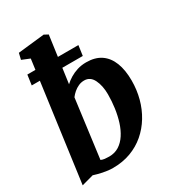

<svg xmlns="http://www.w3.org/2000/svg" viewBox="-196 -932 964 1057"><g transform="rotate(-30 286.0 -403.5)"><path d="M230 -510.5Q246 -525.5 267.2 -538.5Q288.5 -551.5 314.8 -559.8Q341 -568 371.5 -568Q428 -568 465 -542.8Q502 -517.5 520.5 -470Q539 -422.5 539 -356Q539 -297 524.5 -242.8Q510 -188.5 482 -142.5Q454 -96.5 414 -62.2Q374 -28 322.8 -9Q271.5 10 210 10Q180 10 147.2 3Q114.5 -4 92 -11.5L17 9L118.5 -738.5L68 -759L77.5 -798.5L245.5 -817L270.5 -803.5ZM171.5 -63Q182.5 -58 195.5 -56.5Q208.5 -55 223 -55Q258.5 -55 285.5 -72Q312.5 -89 332 -118.8Q351.5 -148.5 363.8 -187.2Q376 -226 382 -269Q388 -312 388 -355.5Q388 -410 369.2 -448.5Q350.5 -487 312 -487Q292.5 -487 275.5 -479.2Q258.5 -471.5 244.5 -459.5Q230.5 -447.5 220 -433.5ZM58 -671.5H382.5L373.5 -607.5H49Z"/></g></svg>

Font: Merriweather ExtraBold
Style: Italic
Weight: 800
Italic angle: -7.8°
Version: Version 2.101